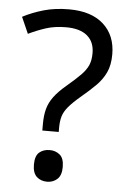

<svg xmlns="http://www.w3.org/2000/svg" viewBox="-53 -763 540 816"><g transform="rotate(5 217.0 -355.0)"><path d="M140 -228Q140 -266 147.5 -293.5Q155 -321 173.5 -346Q192 -371 224 -398Q263 -431 284.5 -453Q306 -475 315 -496Q324 -517 324 -547Q324 -595 293 -621Q262 -647 203 -647Q154 -647 116 -634.5Q78 -622 43 -605L12 -675Q52 -696 100.5 -710Q149 -724 209 -724Q304 -724 356 -677Q408 -630 408 -549Q408 -504 393.5 -472.5Q379 -441 352.5 -414.5Q326 -388 290 -358Q257 -330 239.5 -309Q222 -288 216 -267.5Q210 -247 210 -218V-201H140ZM117 -54Q117 -91 134.5 -106Q152 -121 179 -121Q204 -121 222 -106Q240 -91 240 -54Q240 -18 222 -2Q204 14 179 14Q152 14 134.5 -2Q117 -18 117 -54Z"/></g></svg>

Font: Noto Sans Cherokee
Style: Regular
Weight: 400
Designer: Monotype Design Team
Foundry: Monotype Imaging Inc.
Version: Version 2.001